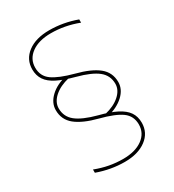

<svg xmlns="http://www.w3.org/2000/svg" viewBox="-210 -858 1019 1125"><g transform="rotate(-30 300.0 -295.0)"><path d="M340 -150Q404 -165 442 -199Q480 -233 480 -275Q480 -331 437 -365.5Q394 -400 300 -425Q229 -444 185 -466Q141 -488 120.5 -518.5Q100 -549 100 -590Q100 -658 154.5 -699Q209 -740 300 -740Q394 -740 485 -707V-685Q438 -703 392 -711.5Q346 -720 300 -720Q218 -720 169 -684.5Q120 -649 120 -590Q120 -533 164 -501.5Q208 -470 305 -444Q402 -419 451 -379.5Q500 -340 500 -275Q500 -226 458 -187Q416 -148 346 -131ZM300 150Q207 150 115 117V95Q162 113 207.5 121.5Q253 130 300 130Q382 130 431 94.5Q480 59 480 0Q480 -57 436 -89Q392 -121 295 -146Q198 -171 149 -210.5Q100 -250 100 -315Q100 -364 142 -403.5Q184 -443 254 -459L260 -440Q196 -425 158 -391Q120 -357 120 -315Q120 -259 163 -224.5Q206 -190 300 -165Q371 -147 415 -124.5Q459 -102 479.5 -72Q500 -42 500 0Q500 68 445 109Q390 150 300 150Z"/></g></svg>

Font: M PLUS Code Latin Expanded Thin
Style: Regular
Weight: 250
Width: 7
Designer: Coji Morishita
Foundry: UNDERFOREST DESIGN
Version: Version 1.002; ttfautohint (v1.8.3)